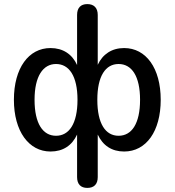

<svg xmlns="http://www.w3.org/2000/svg" viewBox="-20 -732 854 939"><path d="M407 187C440 187 458 169 458 134V-74C483 -20 527 9 587 9C695 9 766 -90 766 -244C766 -399 694 -497 587 -497C527 -497 482 -467 458 -415V-659C458 -694 439 -712 407 -712C375 -712 357 -694 357 -659V-414C333 -467 288 -497 227 -497C120 -497 48 -399 48 -244C48 -90 121 9 227 9C288 9 332 -20 357 -74V134C357 169 375 187 407 187ZM254 -68C190 -68 149 -127 149 -244C149 -360 191 -419 254 -419C318 -419 359 -360 359 -244C359 -127 318 -68 254 -68ZM560 -68C496 -68 456 -127 456 -244C456 -360 496 -419 560 -419C624 -419 665 -360 665 -244C665 -127 624 -68 560 -68Z"/></svg>

Font: Nunito SemiBold
Style: Regular
Weight: 600
Designer: Vernon Adams
Foundry: Vernon Adams
Version: Version 3.602